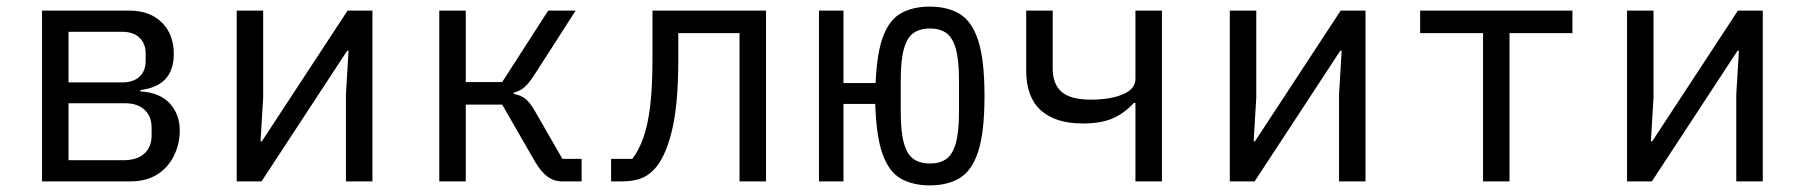

<svg xmlns="http://www.w3.org/2000/svg" viewBox="-20 -548 5440 580"><path d="M107 -516H370Q433 -516 469 -480Q505 -444 505 -385Q505 -288 404 -276V-272Q464 -268 493.5 -235Q523 -202 523 -154Q523 -113 505.5 -77.5Q488 -42 455 -21Q422 0 373 0H107ZM349 -299Q382 -299 401 -316Q420 -333 420 -364V-386Q420 -417 401 -434.5Q382 -452 349 -452H187V-299ZM353 -64Q394 -64 416 -84Q438 -104 438 -139V-162Q438 -197 416.5 -216.5Q395 -236 359 -236H187V-64Z M695 0V-516H775V-253L767 -121H771L809 -179L1030 -516H1105V0H1025V-263L1033 -395H1029L1025 -389L770 0Z M1307 -516H1387V-300H1497L1636 -516H1719L1593 -320Q1576 -294 1563 -283.5Q1550 -273 1532 -268V-264Q1552 -261 1566 -250.5Q1580 -240 1595 -214L1679 -68H1737V0H1679Q1654 0 1634.5 -14Q1615 -28 1596 -60L1497 -232H1387V0H1307Z M1826 -68H1890Q1910 -94 1923.5 -132Q1937 -170 1944 -227.5Q1951 -285 1951 -369V-516H2294V0H2214V-448H2029V-367Q2029 -228 2008.5 -148Q1988 -68 1954 -34Q1935 -15 1912 -7.5Q1889 0 1857 0H1826Z M2789 12Q2738 12 2702 -8Q2666 -28 2646.5 -81.5Q2627 -135 2624 -234H2528V0H2454V-516H2528V-297H2625Q2629 -390 2648.5 -440Q2668 -490 2703.5 -509Q2739 -528 2789 -528Q2842 -528 2879 -506Q2916 -484 2935 -425.5Q2954 -367 2954 -258Q2954 -149 2935 -90.5Q2916 -32 2879 -10Q2842 12 2789 12ZM2789 -54Q2818 -54 2837.5 -67Q2857 -80 2867 -114Q2877 -148 2877 -211V-305Q2877 -368 2867 -402Q2857 -436 2837.5 -449Q2818 -462 2789 -462Q2760 -462 2740.5 -449Q2721 -436 2711 -402Q2701 -368 2701 -305V-211Q2701 -148 2711 -114Q2721 -80 2740.5 -67Q2760 -54 2789 -54Z M3410 -237H3405Q3377 -206 3341.5 -190.5Q3306 -175 3251 -175Q3168 -175 3124 -215Q3080 -255 3080 -334V-516H3160V-341Q3160 -294 3187 -270.5Q3214 -247 3275 -247Q3334 -247 3372 -263Q3410 -279 3410 -310V-516H3490V0H3410Z M3695 0V-516H3775V-253L3767 -121H3771L3809 -179L4030 -516H4105V0H4025V-263L4033 -395H4029L4025 -389L3770 0Z M4460 -448H4270V-516H4730V-448H4540V0H4460Z M4895 0V-516H4975V-253L4967 -121H4971L5009 -179L5230 -516H5305V0H5225V-263L5233 -395H5229L5225 -389L4970 0Z"/></svg>

Font: Lilex Nerd Font
Style: Regular
Weight: 400
Designer: Mike Abbink, Paul van der Laan, Pieter van Rosmalen, Mikhael Khrustik
Foundry: Mikhael Khrustik
Version: Version 2.400; ttfautohint (v1.8.4.7-5d5b);Nerd Fonts 3.3.0